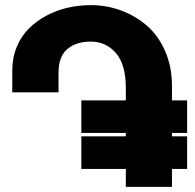

<svg xmlns="http://www.w3.org/2000/svg" viewBox="-20 -728 760 748"><path d="M296.9 -336.9H470.2V-384.8Q470.2 -477.1 431.4 -521.5Q392.6 -565.9 334 -565.9Q276.4 -565.9 242.2 -536.9Q208 -507.8 208 -444.8V-368.2H27.8V-454.1Q27.8 -503.4 45.2 -545.2Q62.5 -586.9 92 -616.5Q121.6 -646 160.9 -667Q200.2 -688 244.1 -698Q288.1 -708 334 -708Q394.5 -708 450.7 -687.5Q506.8 -667 551.5 -628.7Q596.2 -590.3 623 -529.5Q649.9 -468.8 649.9 -394V-336.9H709V-210H649.9V-196.8H709V-69.8H649.9V0H470.2V-69.8H296.9V-196.8H470.2V-210H296.9Z"/></svg>

Font: LT Superior Black
Style: Regular
Weight: 900
Designer: Daniel Lyons
Foundry: LyonsType
Version: Version 2.005